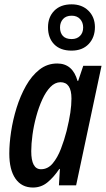

<svg xmlns="http://www.w3.org/2000/svg" viewBox="-20 -837 478 867"><path d="M128.9 9.8Q77.6 9.8 49.8 -30.3Q22 -70.3 22 -143.6Q22 -188 30 -241.9Q38.1 -295.9 54.9 -350.1Q71.8 -404.3 97.4 -449.7Q123 -495.1 158.2 -522.7Q193.4 -550.3 238.3 -550.3Q308.1 -550.3 330.1 -471.7H333L356 -540H438.5L323.7 0H246.1L250.5 -74.2H248Q221.7 -35.6 193.6 -12.9Q165.5 9.8 128.9 9.8ZM165 -72.8Q195.8 -72.8 217.8 -98.9Q239.7 -125 255.1 -165Q270.5 -205.1 280.8 -245.6Q292.5 -293.5 297.6 -328.1Q302.7 -362.8 302.7 -392.1Q302.7 -465.8 252.9 -465.8Q228 -465.3 207.5 -444.1Q187 -422.9 170.9 -387.7Q154.8 -352.5 143.6 -311Q132.3 -269.5 126.7 -228.3Q121.1 -187 121.1 -154.3Q121.1 -72.8 165 -72.8ZM303.2 -608.4Q252.4 -608.4 224.6 -637Q196.8 -665.5 196.8 -713.9Q196.8 -759.8 225.1 -788.6Q253.4 -817.4 303.2 -817.4Q350.1 -817.4 379.2 -788.8Q408.2 -760.3 408.7 -715.3Q408.7 -668 380.4 -638.2Q352.1 -608.4 303.2 -608.4ZM303.7 -660.6Q327.1 -660.6 341.3 -674.8Q355.5 -689 355.5 -712.9Q355.5 -735.8 341.6 -751Q327.6 -766.1 303.7 -766.1Q278.3 -766.1 264.6 -751Q251 -735.8 251 -712.9Q251 -689 263.9 -674.8Q276.9 -660.6 303.7 -660.6Z"/></svg>

Font: Open Sans Condensed SemiBold
Style: Italic
Weight: 600
Width: 3
Italic angle: -12°
Designer: Monotype Design Team
Foundry: Monotype Imaging Inc.
Version: Version 3.000; ttfautohint (v1.8.4)